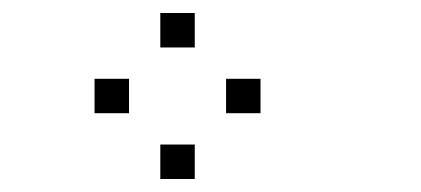

<svg xmlns="http://www.w3.org/2000/svg" viewBox="-20 -696 640 292"><path d="M224.8 -676.2Q223.8 -676.2 223.8 -676.2Q223.8 -676.2 223.8 -675.2V-624.8Q223.8 -623.8 223.8 -623.8Q223.8 -623.8 224.8 -623.8H275.2Q276.2 -623.8 276.2 -623.8Q276.2 -623.8 276.2 -624.8V-675.2Q276.2 -676.2 276.2 -676.2Q276.2 -676.2 275.2 -676.2ZM124.8 -576.2Q123.8 -576.2 123.8 -576.2Q123.8 -576.2 123.8 -575.2V-524.8Q123.8 -523.8 123.8 -523.8Q123.8 -523.8 124.8 -523.8H175.2Q176.2 -523.8 176.2 -523.8Q176.2 -523.8 176.2 -524.8V-575.2Q176.2 -576.2 176.2 -576.2Q176.2 -576.2 175.2 -576.2ZM324.8 -576.2Q323.8 -576.2 323.8 -576.2Q323.8 -576.2 323.8 -575.2V-524.8Q323.8 -523.8 323.8 -523.8Q323.8 -523.8 324.8 -523.8H375.2Q376.2 -523.8 376.2 -523.8Q376.2 -523.8 376.2 -524.8V-575.2Q376.2 -576.2 376.2 -576.2Q376.2 -576.2 375.2 -576.2ZM224.8 -476.2Q223.8 -476.2 223.8 -476.2Q223.8 -476.2 223.8 -475.2V-424.8Q223.8 -423.8 223.8 -423.8Q223.8 -423.8 224.8 -423.8H275.2Q276.2 -423.8 276.2 -423.8Q276.2 -423.8 276.2 -424.8V-475.2Q276.2 -476.2 276.2 -476.2Q276.2 -476.2 275.2 -476.2Z"/></svg>

Font: Doto Black
Style: Regular
Weight: 900
Monospace: yes
Version: Version 1.000